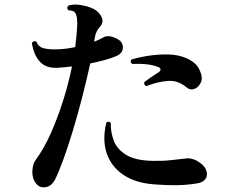

<svg xmlns="http://www.w3.org/2000/svg" viewBox="-20 -804 1040 832"><path d="M145 0Q129 -13 123.5 -33.5Q118 -54 121.5 -76Q125 -98 136 -113Q170 -159 199.5 -225Q229 -291 253 -366.5Q277 -442 292 -516Q257 -512 225 -510Q177 -509 151.5 -538Q126 -567 118 -618Q127 -630 138 -623Q146 -602 165.5 -596Q185 -590 218 -590Q238 -590 261 -592.5Q284 -595 306 -600Q313 -654 315 -701Q315 -744 300 -754Q292 -759 277 -759Q266 -770 277 -780Q296 -786 320 -783.5Q344 -781 366 -773.5Q388 -766 400 -756Q418 -740 423 -722.5Q428 -705 414 -689Q405 -679 399 -667.5Q393 -656 391 -641L388 -623Q400 -628 410.5 -633Q421 -638 430 -643Q439 -648 453 -647Q467 -646 487 -636Q513 -623 512.5 -598Q512 -573 484 -561Q464 -552 434.5 -544Q405 -536 371 -529Q356 -460 336.5 -384Q317 -308 295.5 -237Q274 -166 253.5 -110Q233 -54 218 -25Q205 0 183 6Q161 12 145 0ZM649 -5Q566 -11 513 -47.5Q460 -84 441.5 -142.5Q423 -201 441 -273Q446 -277 451.5 -276.5Q457 -276 460 -271Q459 -232 473 -194.5Q487 -157 527.5 -132.5Q568 -108 643 -107Q685 -106 720.5 -110Q756 -114 784 -117Q787 -118 789 -118Q797 -119 810 -116Q823 -113 830 -109Q862 -92 872 -70Q882 -48 871.5 -30.5Q861 -13 832 -9Q789 -2 744 -1.5Q699 -1 649 -5ZM790 -424Q753 -456 710 -453.5Q667 -451 614 -431Q601 -437 606 -449Q633 -469 669 -492Q675 -496 675.5 -502.5Q676 -509 667 -513Q627 -530 553 -527Q541 -535 550 -546Q582 -556 624.5 -562.5Q667 -569 709.5 -568Q752 -567 785 -553Q805 -545 821.5 -531.5Q838 -518 846 -498Q860 -468 850.5 -447Q841 -426 823 -419Q805 -412 790 -424Z"/></svg>

Font: Zen Old Mincho Black
Style: Regular
Weight: 900
Designer: Yoshimichi Ohira
Foundry: Positype
Version: Version 1.001